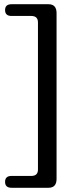

<svg xmlns="http://www.w3.org/2000/svg" viewBox="-20 -760 372 908"><path d="M159.5 42V-654Q159.5 -684.5 128 -684.5H34.5Q4 -684.5 4 -712.5Q4 -740 34.5 -740H209.5Q247.5 -740 247.5 -698V86Q247.5 128 209.5 128H34.5Q4 128 4 100Q4 72 34.5 72H128Q159.5 72 159.5 42Z"/></svg>

Font: Fraunces 9pt SuperSoft
Style: Regular
Weight: 400
Version: Version 1.000;[b76b70a41]